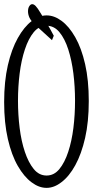

<svg xmlns="http://www.w3.org/2000/svg" viewBox="-30 -909 462 935"><path d="M259.3 -752.4Q233.4 -783.7 196.8 -783.7Q160.2 -783.7 134.3 -752.2Q108.4 -720.7 91.1 -668.2Q73.7 -615.7 65.7 -551.3Q57.6 -486.8 57.6 -418.5Q57.6 -350.1 65.7 -285.6Q73.7 -221.2 91.1 -169.4Q108.4 -117.7 134.3 -85.9Q160.2 -54.2 196.8 -54.2Q233.4 -54.2 259.3 -85.9Q285.2 -117.7 302.2 -169.4Q319.3 -221.2 327.4 -285.6Q335.4 -350.1 335.4 -418.5Q335.4 -486.8 327.4 -551.3Q319.3 -615.7 302.5 -668.2Q285.6 -720.7 259.3 -752.4ZM124 -21Q87.4 -47.9 56.9 -100.6Q26.4 -153.3 8.3 -231.9Q-9.8 -310.5 -9.8 -411.9Q-9.8 -513.2 8.3 -591.6Q26.4 -669.9 56.9 -724.1Q87.4 -778.3 124 -806.2Q159.7 -834 196.8 -834Q233.9 -834 269.5 -807.6Q306.2 -780.8 336.4 -727.8Q366.7 -674.8 384.5 -596.7Q402.3 -518.6 402.3 -417Q402.3 -315.4 384.5 -237.3Q366.7 -159.2 336.7 -104.5Q306.6 -49.8 269.5 -22Q233.9 5.9 196.8 5.9Q159.7 5.9 124 -21ZM167.5 -845.7Q202.1 -792 231.9 -734.9L223.1 -713.4Q203.1 -731 182.4 -750.5Q161.6 -770 140.1 -789.1Q120.6 -807.6 113.5 -823Q106.4 -838.4 106.4 -854Q106.4 -869.6 112.8 -879.2Q119.1 -888.7 127 -888.7Q134.8 -888.7 143.8 -879.6Q152.8 -870.6 167.5 -845.7Z"/></svg>

Font: Scarab Serif
Style: Condensed-Light
Weight: 300
Designer: John Roberts
Foundry: Scarab
Version: 1.0